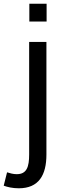

<svg xmlns="http://www.w3.org/2000/svg" viewBox="-65 -770 343 1034"><path d="M36 244C144 244 185 173 185 62V-544H92V62C92 129 79 168 25 168C6 168 -11 163 -27 158L-45 230C-26 237 2 244 36 244ZM93 -654H186V-750H93Z"/></svg>

Font: Bithumb Trading Sans
Style: Regular
Weight: 400
Designer: HamHyungwon
Foundry: Bithumb
Version: Version 1.300;FEAKit 1.0